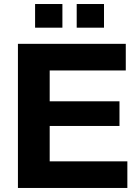

<svg xmlns="http://www.w3.org/2000/svg" viewBox="-20 -931 688 951"><path d="M603 -713.9V-582H226.1V-429.2H571.8V-307.1H226.1V-131.8H610.8V0H68.8V-713.9ZM495.1 -911.1V-793.9H359.9V-911.1ZM289.1 -911.1V-793.9H153.8V-911.1Z"/></svg>

Font: XB Khoramshahr
Style: Bold
Weight: 700
Designer: Behnam
Foundry: Irmug
Version: Version 8.005 2009